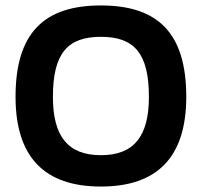

<svg xmlns="http://www.w3.org/2000/svg" viewBox="-20 -674 740 704"><path d="M350 10C557 10 663 -98 663 -319C663 -555 557 -654 350 -654C143 -654 37 -555 37 -319C37 -98 143 10 350 10ZM350 -105C229 -105 174 -174 174 -319C174 -480 229 -539 350 -539C471 -539 526 -480 526 -319C526 -174 471 -105 350 -105Z"/></svg>

Font: Kanit Medium
Style: Regular
Weight: 500
Designer: Katatrad Team
Foundry: CadsonDemak
Version: Version 1.000;PS 001.000;hotconv 1.0.88;makeotf.lib2.5.64775